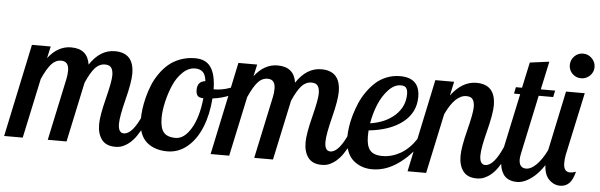

<svg xmlns="http://www.w3.org/2000/svg" viewBox="-69 -867 3219 1030"><g transform="rotate(5 1540.5 -352.5)"><path d="M585.9 -119.1Q585.9 -69.8 616.2 -69.8Q663.1 -69.8 710 -179.2H747.1Q728.5 -130.9 708.3 -95.5Q688 -60.1 670.9 -41.3Q653.8 -22.5 635.3 -11.2Q616.7 0 603.8 2.9Q590.8 5.9 576.2 5.9Q526.9 5.9 503.4 -24.9Q480 -55.7 480 -106.9Q480 -152.8 503.9 -246.8Q527.8 -340.8 527.8 -374Q527.8 -400.9 518.1 -415Q508.3 -429.2 483.9 -429.2Q453.6 -429.2 430.7 -404.1Q407.7 -378.9 382.8 -321.8L314 0H212.9L284.2 -334Q289.1 -356.4 289.1 -378.9Q289.1 -429.2 248 -429.2Q217.8 -429.2 195.1 -403.8Q172.4 -378.4 147 -321.8L78.1 0H-22L84 -500H185.1L170.9 -436Q223.6 -504.9 294.9 -504.9Q383.8 -504.9 396 -420.9Q451.2 -504.9 530.8 -504.9Q633.8 -504.9 633.8 -392.1Q633.8 -346.7 609.9 -252.4Q585.9 -158.2 585.9 -119.1Z M962.9 -504.9Q1021 -504.9 1047.9 -465.3Q1074.7 -425.8 1075.7 -347.2Q1165 -347.2 1239.7 -407.2L1249 -379.9Q1221.2 -347.7 1174.6 -326.2Q1127.9 -304.7 1073.7 -297.9Q1067.4 -210.9 1039.8 -142.6Q1012.2 -74.2 964.6 -34.2Q917 5.9 856.9 5.9Q823.2 5.9 795.7 -2.9Q768.1 -11.7 746.3 -30Q724.6 -48.3 712.6 -79.3Q700.7 -110.4 700.7 -151.9Q700.7 -178.2 704.3 -207.8Q708 -237.3 716.8 -272Q725.6 -306.6 738.8 -339.1Q752 -371.6 773.2 -402.1Q794.4 -432.6 820.6 -455.1Q846.7 -477.5 883.5 -491.2Q920.4 -504.9 962.9 -504.9ZM895 -69.8Q941.4 -69.8 978 -130.9Q1014.6 -191.9 1024.9 -294.9Q1002 -294.9 993.4 -305.4Q984.9 -315.9 984.9 -335.9Q984.9 -382.3 1027.8 -387.2Q1024.4 -420.9 1009.3 -435.5Q994.1 -450.2 967.8 -450.2Q932.1 -450.2 901.1 -420.7Q870.1 -391.1 851.3 -347.2Q832.5 -303.2 821.8 -256.1Q811 -209 811 -169.9Q811 -117.2 830.1 -93.5Q849.1 -69.8 895 -69.8Z M1697.8 -119.1Q1697.8 -69.8 1728 -69.8Q1774.9 -69.8 1821.8 -179.2H1858.9Q1840.3 -130.9 1820.1 -95.5Q1799.8 -60.1 1782.7 -41.3Q1765.6 -22.5 1747.1 -11.2Q1728.5 0 1715.6 2.9Q1702.6 5.9 1688 5.9Q1638.7 5.9 1615.2 -24.9Q1591.8 -55.7 1591.8 -106.9Q1591.8 -152.8 1615.7 -246.8Q1639.6 -340.8 1639.6 -374Q1639.6 -400.9 1629.9 -415Q1620.1 -429.2 1595.7 -429.2Q1565.4 -429.2 1542.5 -404.1Q1519.5 -378.9 1494.6 -321.8L1425.8 0H1324.7L1396 -334Q1400.9 -356.4 1400.9 -378.9Q1400.9 -429.2 1359.9 -429.2Q1329.6 -429.2 1306.9 -403.8Q1284.2 -378.4 1258.8 -321.8L1189.9 0H1089.8L1195.8 -500H1296.9L1282.7 -436Q1335.4 -504.9 1406.7 -504.9Q1495.6 -504.9 1507.8 -420.9Q1563 -504.9 1642.6 -504.9Q1745.6 -504.9 1745.6 -392.1Q1745.6 -346.7 1721.7 -252.4Q1697.8 -158.2 1697.8 -119.1Z M2172.9 -401.9Q2172.9 -318.4 2106.2 -265.4Q2039.6 -212.4 1922.9 -200.2Q1921.9 -189 1921.9 -168.9Q1921.9 -117.2 1941.7 -93.5Q1961.4 -69.8 2008.8 -69.8Q2058.6 -69.8 2105.5 -96.4Q2152.3 -123 2189.5 -179.2H2221.7Q2179.2 -101.1 2108.2 -47.6Q2037.1 5.9 1960.4 5.9Q1930.2 5.9 1904.5 -3.2Q1878.9 -12.2 1857.7 -30.5Q1836.4 -48.8 1824.5 -80.6Q1812.5 -112.3 1812.5 -153.8Q1812.5 -179.2 1816.7 -209Q1820.8 -238.8 1830.6 -272.7Q1840.3 -306.6 1854.2 -339.4Q1868.2 -372.1 1889.2 -402.1Q1910.2 -432.1 1935.1 -454.8Q1960 -477.5 1993.9 -491.2Q2027.8 -504.9 2065.9 -504.9Q2172.9 -504.9 2172.9 -401.9ZM2074.7 -456.1Q2039.6 -456.1 2008.1 -422.6Q1976.6 -389.2 1956.8 -341.1Q1937 -293 1927.7 -238.8Q2011.2 -251.5 2061.5 -298.3Q2111.8 -345.2 2111.8 -412.1Q2111.8 -432.6 2104.2 -444.3Q2096.7 -456.1 2074.7 -456.1Z M2256.3 -500H2357.4L2341.3 -424.8Q2400.9 -504.9 2477.5 -504.9Q2580.6 -504.9 2580.6 -392.1Q2580.6 -346.7 2556.4 -252.4Q2532.2 -158.2 2532.2 -119.1Q2532.2 -69.8 2562.5 -69.8Q2609.4 -69.8 2656.2 -179.2H2693.4Q2674.8 -130.9 2654.5 -95.5Q2634.3 -60.1 2617.2 -41.3Q2600.1 -22.5 2581.5 -11.2Q2563 0 2550 2.9Q2537.1 5.9 2522.5 5.9Q2473.1 5.9 2449.7 -24.9Q2426.3 -55.7 2426.3 -106.9Q2426.3 -152.8 2450.2 -246.8Q2474.1 -340.8 2474.1 -374Q2474.1 -400.9 2464.4 -415Q2454.6 -429.2 2430.2 -429.2Q2369.1 -429.2 2319.3 -321.8L2250.5 0H2150.4Z M2683.1 -464.8 2689.9 -500H2723.1L2752.9 -638.2L2856.9 -651.9L2824.2 -500H2901.4L2894 -464.8H2815.9L2751 -160.2Q2750.5 -157.2 2748.5 -148.2Q2746.6 -139.2 2745.4 -131.6Q2744.1 -124 2744.1 -117.2Q2744.1 -69.8 2782.2 -69.8Q2809.1 -69.8 2838.1 -98.9Q2867.2 -127.9 2892.1 -179.2H2929.2Q2881.8 -78.6 2832.8 -36.4Q2783.7 5.9 2740.2 5.9Q2713.4 5.9 2694.3 -3.4Q2675.3 -12.7 2665 -29.1Q2654.8 -45.4 2650.4 -64.2Q2646 -83 2646 -106Q2646 -131.8 2655.3 -179.2L2716.3 -464.8Z M2960 -500H3061L2987.8 -160.2Q2983.9 -140.1 2983.9 -117.2Q2983.9 -69.8 3019 -69.8Q3033.7 -69.8 3050.8 -76.2Q3039.1 -31.2 3020 -12.7Q3001 5.9 2972.2 5.9Q2937 5.9 2910.4 -22Q2883.8 -49.8 2883.8 -110.8Q2883.8 -142.6 2892.1 -179.2ZM2967.8 -644Q2967.8 -671.4 2987.1 -691.2Q3006.3 -710.9 3034.2 -710.9Q3061.5 -710.9 3081.3 -690.9Q3101.1 -670.9 3101.1 -644Q3101.1 -616.7 3081.3 -597.4Q3061.5 -578.1 3034.2 -578.1Q3006.3 -578.1 2987.1 -597.2Q2967.8 -616.2 2967.8 -644Z"/></g></svg>

Font: Lobster Two
Style: Italic
Weight: 400
Designer: Pablo Impallari
Foundry: Pablo Impallari. www.impallari.com
Version: Version 1.006